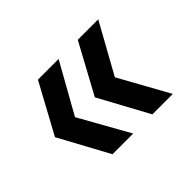

<svg xmlns="http://www.w3.org/2000/svg" viewBox="-83 -614 637 637"><g transform="rotate(-45 235.5 -295.0)"><path d="M325 -120 230 -295 325 -470H421L324 -295L421 -120ZM138 -120 43 -295 138 -470H235L137 -295L235 -120Z"/></g></svg>

Font: AWOL-DM Medium
Style: Regular
Weight: 500
Designer: Colophon Foundry, Jonny Pinhorn, Mikhail Sharanda
Foundry: Colophon Foundry
Version: Version 1.000;Glyphs 3.2.3 (3260)